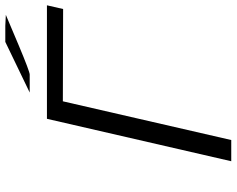

<svg xmlns="http://www.w3.org/2000/svg" viewBox="-104 -786 892 724"><g transform="rotate(-90 342.0 -424.0)"><path d="M355 -758 546 -850H554H604H607L648 -848L532 -799Q434 -758 423 -758H415ZM96 2 256 -693H684L670 -632L322 -633L176 2Z"/></g></svg>

Font: Coval
Style: ExtraLight Italic
Weight: 200
Foundry: Context Ltd
Version: Version 001.000